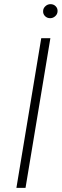

<svg xmlns="http://www.w3.org/2000/svg" viewBox="-20 -913 300 933"><path d="M224.8 -727.3 104 0H59.7L180.4 -727.3ZM223.7 -824.6Q208.5 -824.6 198.3 -835.2Q188.2 -845.9 189.6 -860.8Q190.3 -873.6 201 -883.2Q211.6 -892.8 225.5 -892.8Q240.8 -892.8 250.9 -882.3Q261 -871.8 259.6 -856.9Q258.9 -843.8 248.2 -834.2Q237.6 -824.6 223.7 -824.6Z"/></svg>

Font: Inter UI Extra Light
Style: Italic
Weight: 200
Italic angle: -9.39999°
Designer: Rasmus Andersson
Foundry: rsms
Version: 3.2;8d6f07862